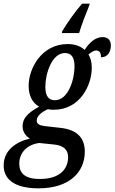

<svg xmlns="http://www.w3.org/2000/svg" viewBox="-62 -786 624 1046"><path d="M277 -616 275 -606H369C384 -655 404 -707 423 -753L427 -766H385C347 -723 302 -658 277 -616ZM148 240C317 240 400 151 400 40C400 -39 353 -79 271 -89L182 -99C157 -102 138 -109 138 -129C138 -157 171 -179 199 -191C208 -189 219 -188 230 -188C375 -188 438 -323 438 -417C438 -445 432 -470 420 -489C433 -499 446 -511 463 -511C481 -511 489 -495 488 -474C530 -474 542 -510 542 -539C542 -565 527 -584 497 -584C457 -584 424 -553 399 -514C376 -536 343 -546 307 -546C164 -546 94 -413 94 -318C94 -265 115 -225 151 -205C88 -170 61 -141 61 -98C61 -67 80 -43 101 -31C29 -15 -42 31 -42 115C-42 191 17 240 148 240ZM237 -240C205 -240 185 -260 185 -313C185 -382 219 -497 292 -497C326 -497 344 -475 344 -424C344 -355 311 -240 237 -240ZM155 189C70 189 43 155 43 105C43 45 87 1 152 -7L230 1C286 6 309 31 309 70C309 133 266 189 155 189Z"/></svg>

Font: Noto Serif Condensed Medium
Style: Italic
Weight: 500
Width: 3
Italic angle: -12°
Designer: Monotype Design Team
Foundry: Monotype Imaging Inc.
Version: Version 2.013